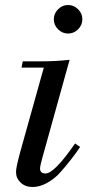

<svg xmlns="http://www.w3.org/2000/svg" viewBox="-20 -735 355 767"><path d="M155 -465H66L71 -490H146Q202 -490 258 -496L149 -104Q140 -72 140 -62Q140 -42 162 -42Q197 -42 280 -162L300 -148Q285 -125 263 -97Q241 -69 219.5 -45Q198 -21 168.5 -4.5Q139 12 110 12Q81 12 62.5 -5.5Q44 -23 44 -48Q44 -66 60 -125ZM212 -618Q195 -635 195 -658Q195 -681 212 -698Q229 -715 252 -715Q275 -715 292 -698Q309 -681 309 -658Q309 -635 292 -618Q275 -601 252 -601Q229 -601 212 -618Z"/></svg>

Font: Justus
Style: ItalicOldstyle
Weight: 400
Italic angle: -12°
Version: Version 001.001